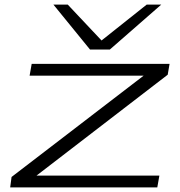

<svg xmlns="http://www.w3.org/2000/svg" viewBox="-20 -810 780 830"><path d="M24 0 30 -45 601 -483H108L117 -534H713L705 -487L138 -51H669L660 0ZM677 -790 455 -596H369L211 -790H273L419 -635L614 -790Z"/></svg>

Font: Georama ExtraExtended Light
Style: Italic
Weight: 300
Width: 8
Italic angle: -9°
Designer: Jean-Baptiste Levee
Foundry: Production Type
Version: Version 1.000